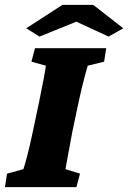

<svg xmlns="http://www.w3.org/2000/svg" viewBox="-32 -772 528 792"><path d="M-11.7 0 -2.9 -55.7 64.5 -74.2Q69.3 -86.9 80.6 -130.4Q91.8 -173.8 103.5 -229.5L128.9 -349.6Q140.6 -407.2 147.9 -445.8Q155.3 -484.4 157.2 -501L97.7 -517.6L112.3 -573.2H406.2L397.5 -517.6L330.1 -501Q325.2 -486.3 314.5 -445.3Q303.7 -404.3 292 -349.6L266.6 -229.5Q260.7 -197.3 254.9 -166Q249 -134.8 244.6 -110.8Q240.2 -86.9 238.3 -74.2L297.9 -55.7L283.2 0ZM476.6 -655.3 416 -621.1 251 -697.3H319.3L130.9 -621.1L76.2 -655.3L225.6 -752H352.5Z"/></svg>

Font: Crimson Pro Black
Style: Italic
Weight: 900
Italic angle: -12°
Designer: Jacques Le Bailly
Foundry: Baron von Fonthausen
Version: Version 1.003